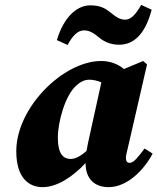

<svg xmlns="http://www.w3.org/2000/svg" viewBox="-20 -754 648 790"><path d="M218 -188C218 -252 248 -362 294 -402C314 -420 330 -426 348 -426C364 -426 381 -422 397 -415L342 -165C340 -154 338 -143 336 -133C317 -116 293 -100 271 -100C238 -100 218 -124 218 -188ZM427 16C505 16 574 -57 608 -122L575 -143C546 -105 530 -84 514 -84C503 -84 498 -91 498 -104C498 -114 501 -125 505 -141L585 -489L569 -503L490 -470C462 -493 430 -503 396 -503C241 -503 47 -312 47 -132C47 -21 99 16 156 16C214 16 279 -26 332 -83C332 -18 369 16 427 16ZM214 -589 258 -569C278 -605 298 -629 326 -629C354 -629 373 -611 391 -597C410 -582 436 -570 470 -570C527 -570 576 -608 604 -714L561 -734C540 -697 520 -673 495 -673C470 -673 452 -689 434 -703C413 -720 392 -732 351 -732C298 -732 243 -686 214 -589Z"/></svg>

Font: Source Serif Pro Black
Style: Italic
Weight: 900
Italic angle: -12°
Designer: Frank Grießhammer
Foundry: Adobe Systems Incorporated
Version: Version 3.001;hotconv 1.0.111;makeotfexe 2.5.65597